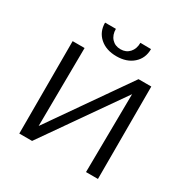

<svg xmlns="http://www.w3.org/2000/svg" viewBox="-190 -1021 1152 1184"><g transform="rotate(30 386.0 -429.0)"><path d="M386 -712Q312 -712 267 -752Q222 -792 222 -857H299Q299 -814 323 -788Q347 -762 386 -762Q425 -762 449 -788.5Q473 -815 473 -858L549 -857Q549 -792 504 -752Q459 -712 386 -712ZM666 -658V0H581L587 -558L197 0H106V-658H191L186 -100L575 -658Z"/></g></svg>

Font: EauTest Medium
Style: Regular
Weight: 500
Designer: Christian Thalmann (Catharsis Fonts)
Version: Version 0.001;PS 000.001;hotconv 1.0.88;makeotf.lib2.5.64775